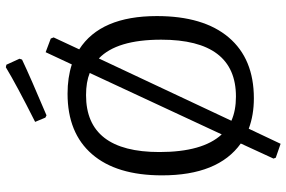

<svg xmlns="http://www.w3.org/2000/svg" viewBox="-186 -718 1006 675"><g transform="rotate(-90 317.5 -381.0)"><path d="M418 -864 427 -862 448 -816 445 -807Q384 -778 249 -721L241 -725L226 -761Q357 -827 418 -864ZM325 -647Q382 -647 428 -632L471 -724L519 -706L523 -696L481 -606Q598 -531 598 -333Q598 -169 523 -80.5Q448 8 309 8Q250 8 202 -10L149 102L100 85L97 77L150 -38Q38 -118 38 -315Q38 -475 112.5 -561Q187 -647 325 -647ZM320 -582Q120 -582 120 -324Q120 -172 182 -105L398 -569Q366 -582 320 -582ZM515 -318Q515 -474 449 -537L230 -71Q266 -55 315 -55Q515 -55 515 -318Z"/></g></svg>

Font: Alegreya Sans SC
Style: Regular
Weight: 400
Designer: Juan Pablo del Peral
Foundry: Huerta Tipografica
Version: Version 2.007